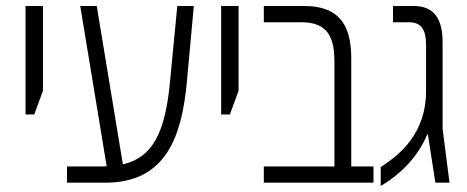

<svg xmlns="http://www.w3.org/2000/svg" viewBox="-20 -608 1553 639"><path d="M65 -227H94L123 -306V-588H65Z M203 0H331C532 0 585 -153 602 -336L625 -588H570L546 -338C530 -166 488 -84 389 -61L302 -588H247L335 -55C330 -54 325 -54 320 -54H203Z M716 -227H745L774 -306V-588H716Z M858 0H1223V-54H1149V-416C1149 -538 1096 -588 993 -588H858V-534H981C1054 -534 1093 -504 1093 -405V-54H858Z M1247 11C1306 -23 1370 -82 1402 -161H1404L1429 0H1476L1453 -180V-468C1453 -550 1421 -588 1357 -588H1288V-534H1340C1382 -534 1398 -511 1398 -456V-304C1398 -241 1380 -186 1345 -139C1322 -108 1292 -81 1247 -52Z"/></svg>

Font: Noto Sans Hebrew Condensed Light
Style: Regular
Weight: 300
Width: 3
Designer: Monotype Design Team
Foundry: Monotype Imaging Inc.
Version: Version 2.004